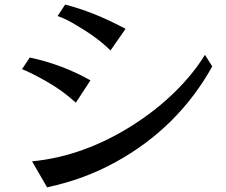

<svg xmlns="http://www.w3.org/2000/svg" viewBox="-20 -760 966 822"><path d="M74.2 -463.9 107.4 -513.7Q246.1 -484.4 367.2 -416L304.7 -320.3Q247.1 -373 178.7 -411.6Q110.4 -450.2 74.2 -463.9ZM117.2 -69.3Q340.8 -90.8 553.7 -227.5Q652.3 -291 730.5 -368.2Q808.6 -445.3 857.4 -525.4L888.7 -475.6Q742.2 -212.9 475.6 -66.4Q341.8 7.8 181.6 42ZM226.6 -691.4 258.8 -740.2Q377.9 -710.9 517.6 -636.7L453.1 -543.9Q398.4 -598.6 306.6 -652.3Q263.7 -678.7 226.6 -691.4Z"/></svg>

Font: GenEi LateMin P v2
Style: Medium
Weight: 500
Designer: o_tamon (Modified)
Foundry: o_tamon / Adobe Systems Incorporated / FONT 910 / Philipp H. Poll
Version: Version 2.1;Original Version 1.004